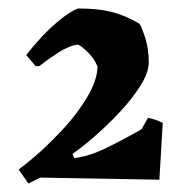

<svg xmlns="http://www.w3.org/2000/svg" viewBox="-20 -734 438 453"><path d="M47 -301 24 -334Q43 -348 66.5 -368.5Q90 -389 114 -414Q155 -455 182.5 -499.5Q210 -544 210 -577Q203 -595 188 -610Q173 -625 164 -629Q142 -626 116 -609Q90 -592 73 -578H64L42 -604Q57 -624 78.5 -647Q100 -670 123 -688.5Q146 -707 164 -714Q211 -714 243 -706Q275 -698 309 -678Q314 -671 322.5 -645Q331 -619 331 -587Q331 -563 311.5 -532Q292 -501 262.5 -469.5Q233 -438 203 -412Q173 -386 151 -371L155 -361Q190 -365 230 -384.5Q270 -404 314 -429L329 -456Q346 -453 364 -444L356 -310Q286 -311 215.5 -312.5Q145 -314 75 -315Z"/></svg>

Font: Labrada ExtraBold
Style: Regular
Weight: 800
Designer: Mercedes Jáuregui
Foundry: Omnibus-Type Team
Version: Version 1.000; ttfautohint (v1.8.4.7-5d5b)